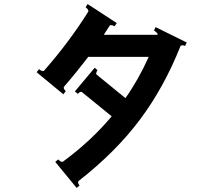

<svg xmlns="http://www.w3.org/2000/svg" viewBox="-20 -836 1040 949"><path d="M749 -702 903 -626 895 -609Q889 -612 881 -612Q873 -612 872 -608Q790 -402 670 -242.5Q550 -83 369 58Q366 61 366 64Q366 72 373 81L359 93L253 -36L268 -48Q272 -43 279.5 -38.5Q287 -34 291 -37Q430 -139 532 -261L386 -380Q384 -382 381 -382Q373 -382 365 -372L350 -384L448 -501L462 -489Q458 -484 456 -477Q454 -470 458 -467L600 -351Q665 -443 715 -555H416Q360 -481 296 -407Q295 -406 295 -403Q295 -398 298.5 -393Q302 -388 305 -385L293 -370L161 -479L173 -494Q178 -489 186.5 -486Q195 -483 198 -487Q322 -628 416 -778Q417 -779 417 -781Q417 -786 412.5 -791.5Q408 -797 403 -800L413 -816L557 -722L546 -706Q540 -710 532.5 -711.5Q525 -713 522 -709L493 -664H759V-666Q759 -674 741 -685Z"/></svg>

Font: Aoboshi One
Style: Regular
Weight: 400
Designer: IKIMOJI
Foundry: Natsumi Matsuba
Version: Version 1.000; ttfautohint (v1.8.3)